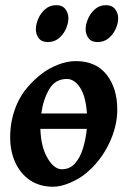

<svg xmlns="http://www.w3.org/2000/svg" viewBox="-20 -689 484 729"><path d="M425.3 -272.9Q425.3 -208 393.1 -141.8Q360.8 -75.7 306.2 -30.8Q280.8 -9.8 245.8 5.1Q210.9 20 181.6 20Q130.9 20 94.2 -4.6Q57.6 -29.3 38.1 -72Q18.6 -114.7 18.6 -168Q18.6 -237.8 46.6 -298.8Q74.7 -359.9 140.1 -410.2Q165.5 -429.7 200.2 -443.4Q234.9 -457 267.6 -457Q344.2 -457 384.8 -405.5Q425.3 -354 425.3 -272.9ZM309.6 -199.7H133.3Q135.3 -131.8 160.2 -89.1Q185.1 -46.4 214.8 -46.4Q245.1 -46.4 264.6 -68.4Q284.2 -90.3 294.9 -125.2Q305.7 -160.2 309.6 -199.7ZM310.1 -258.3Q305.7 -323.7 283.9 -356.4Q262.2 -389.2 233.9 -389.2Q189.9 -389.2 167.2 -350.8Q144.5 -312.5 136.7 -258.3ZM428.7 -620.1Q428.7 -600.1 419.2 -579.1Q409.7 -558.1 392.3 -543.7Q375 -529.3 350.6 -529.3Q327.1 -529.3 316.2 -543.9Q305.2 -558.6 305.2 -578.1Q305.2 -597.2 314.5 -618.4Q323.7 -639.6 341.1 -654.5Q358.4 -669.4 382.3 -669.4Q405.3 -669.4 417 -654.3Q428.7 -639.2 428.7 -620.1ZM239.7 -620.1Q239.7 -600.1 230.2 -579.1Q220.7 -558.1 203.4 -543.7Q186 -529.3 161.6 -529.3Q138.2 -529.3 127.2 -543.9Q116.2 -558.6 116.2 -578.1Q116.2 -597.2 125.5 -618.4Q134.8 -639.6 152.1 -654.5Q169.4 -669.4 193.4 -669.4Q216.8 -669.4 228.3 -654.3Q239.7 -639.2 239.7 -620.1Z"/></svg>

Font: Gentium Plus
Style: Bold Italic
Weight: 700
Italic angle: -8°
Designer: Victor Gaultney, Annie Olsen, Iska Routamaa, Becca Hirsbrunner
Foundry: SIL International
Version: Version 6.101